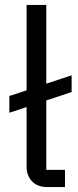

<svg xmlns="http://www.w3.org/2000/svg" viewBox="-20 -760 318 780"><path d="M244 -70V0H173Q132 0 110 -23.5Q88 -47 88 -83V-325L18 -302V-370L88 -393V-740H168V-420L271 -454V-386L168 -352V-70Z"/></svg>

Font: IBM Plex Sans Var
Style: Regular
Weight: 400
Designer: Mike Abbink, Paul van der Laan, Pieter van Rosmalen
Foundry: Bold Monday
Version: Version 3.000